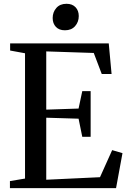

<svg xmlns="http://www.w3.org/2000/svg" viewBox="-20 -966 661 986"><path d="M108.5 -49V-692.5L32 -706.5V-743H538.5L553 -586H502.5L461.5 -694L217.5 -702V-403L383.5 -408.5L402.5 -498H445.5V-263.5H402.5L383.5 -356.5L217.5 -361.5V-43L493.5 -56L556 -195L609 -179.5L576 0H31V-36ZM313 -810.5Q283.5 -810.5 267 -828Q250.5 -845.5 250.5 -873.5Q250.5 -903.5 269.2 -925Q288 -946.5 321 -946.5H322Q351 -946.5 367.8 -929Q384.5 -911.5 384.5 -883.5Q384.5 -853.5 365.8 -832Q347 -810.5 314 -810.5Z"/></svg>

Font: Merriweather 72pt
Style: Regular
Weight: 400
Version: Version 2.100